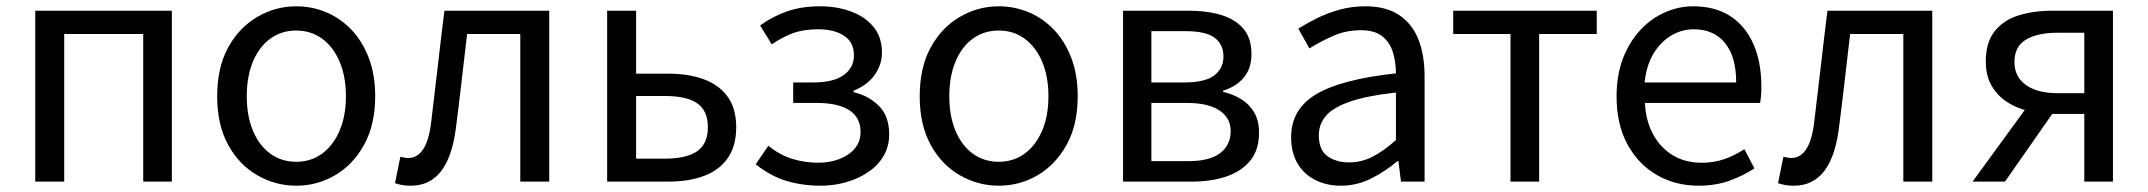

<svg xmlns="http://www.w3.org/2000/svg" viewBox="-20 -577 6825 610"><path d="M92 0V-543H526V0H435V-469H184V0Z M921 13Q855 13 797 -20.5Q739 -54 704.5 -117.5Q670 -181 670 -271Q670 -362 704.5 -425.5Q739 -489 797 -523Q855 -557 921 -557Q971 -557 1016.5 -538Q1062 -519 1097 -482Q1132 -445 1152 -392Q1172 -339 1172 -271Q1172 -181 1137 -117.5Q1102 -54 1045 -20.5Q988 13 921 13ZM921 -63Q968 -63 1003.5 -89Q1039 -115 1059 -162Q1079 -209 1079 -271Q1079 -334 1059 -381Q1039 -428 1003.5 -454Q968 -480 921 -480Q874 -480 838.5 -454Q803 -428 783.5 -381Q764 -334 764 -271Q764 -209 783.5 -162Q803 -115 838.5 -89Q874 -63 921 -63Z M1285 13Q1270 13 1258.5 11Q1247 9 1235 5L1252 -79Q1258 -78 1264 -76.5Q1270 -75 1277 -75Q1306 -75 1324.5 -103Q1343 -131 1350 -190Q1361 -279 1371 -367.5Q1381 -456 1392 -543H1725V0H1633V-469H1464Q1455 -393 1446.5 -318.5Q1438 -244 1428 -167Q1416 -77 1380.5 -32Q1345 13 1285 13Z M1909 0V-543H2001V-343H2103Q2168 -343 2216.5 -325Q2265 -307 2292 -269.5Q2319 -232 2319 -173Q2319 -113 2292 -74.5Q2265 -36 2216.5 -18Q2168 0 2103 0ZM2001 -73H2093Q2162 -73 2195.5 -97Q2229 -121 2229 -173Q2229 -225 2195.5 -248.5Q2162 -272 2093 -272H2001Z M2587 13Q2530 13 2479.5 -2Q2429 -17 2381 -55L2421 -114Q2458 -84 2498 -72Q2538 -60 2579 -60Q2617 -60 2647.5 -72Q2678 -84 2696 -105.5Q2714 -127 2714 -158Q2714 -204 2678 -227Q2642 -250 2575 -250H2500V-315H2563Q2628 -315 2660.5 -338.5Q2693 -362 2693 -401Q2693 -443 2661.5 -463.5Q2630 -484 2580 -484Q2533 -484 2499 -471.5Q2465 -459 2432 -436L2395 -496Q2433 -524 2479.5 -540.5Q2526 -557 2585 -557Q2638 -557 2682.5 -541Q2727 -525 2754.5 -492.5Q2782 -460 2782 -410Q2782 -371 2758.5 -338.5Q2735 -306 2692 -289V-284Q2740 -273 2772.5 -240.5Q2805 -208 2805 -150Q2805 -112 2787.5 -82Q2770 -52 2739.5 -31Q2709 -10 2669.5 1.5Q2630 13 2587 13Z M3153 13Q3087 13 3029 -20.5Q2971 -54 2936.5 -117.5Q2902 -181 2902 -271Q2902 -362 2936.5 -425.5Q2971 -489 3029 -523Q3087 -557 3153 -557Q3203 -557 3248.5 -538Q3294 -519 3329 -482Q3364 -445 3384 -392Q3404 -339 3404 -271Q3404 -181 3369 -117.5Q3334 -54 3277 -20.5Q3220 13 3153 13ZM3153 -63Q3200 -63 3235.5 -89Q3271 -115 3291 -162Q3311 -209 3311 -271Q3311 -334 3291 -381Q3271 -428 3235.5 -454Q3200 -480 3153 -480Q3106 -480 3070.5 -454Q3035 -428 3015.5 -381Q2996 -334 2996 -271Q2996 -209 3015.5 -162Q3035 -115 3070.5 -89Q3106 -63 3153 -63Z M3548 0V-543H3756Q3816 -543 3861 -529Q3906 -515 3931 -485Q3956 -455 3956 -405Q3956 -360 3932 -331Q3908 -302 3866 -289V-285Q3897 -278 3922.5 -262.5Q3948 -247 3964 -221Q3980 -195 3980 -155Q3980 -101 3952.5 -67Q3925 -33 3877 -16.5Q3829 0 3766 0ZM3638 -315H3741Q3809 -315 3838 -337.5Q3867 -360 3867 -397Q3867 -436 3839 -457Q3811 -478 3747 -478H3638ZM3638 -65H3755Q3823 -65 3856.5 -90.5Q3890 -116 3890 -161Q3890 -202 3854.5 -226Q3819 -250 3750 -250H3638Z M4240 13Q4195 13 4159 -5Q4123 -23 4102.5 -57.5Q4082 -92 4082 -141Q4082 -230 4161.5 -277.5Q4241 -325 4415 -344Q4415 -379 4405.5 -410.5Q4396 -442 4372 -461.5Q4348 -481 4303 -481Q4256 -481 4214.5 -462.5Q4173 -444 4140 -423L4105 -486Q4130 -502 4163 -518.5Q4196 -535 4235 -546Q4274 -557 4318 -557Q4384 -557 4425.5 -529Q4467 -501 4486.5 -451.5Q4506 -402 4506 -334V0H4431L4423 -65H4420Q4382 -33 4336.5 -10Q4291 13 4240 13ZM4266 -61Q4305 -61 4340.5 -79Q4376 -97 4415 -132V-283Q4324 -273 4270 -254.5Q4216 -236 4193 -209.5Q4170 -183 4170 -147Q4170 -100 4198 -80.5Q4226 -61 4266 -61Z M4779 0V-469H4597V-543H5053V-469H4870V0Z M5376 13Q5303 13 5244 -21Q5185 -55 5150.5 -118.5Q5116 -182 5116 -271Q5116 -338 5136 -390.5Q5156 -443 5190.5 -480.5Q5225 -518 5269 -537.5Q5313 -557 5359 -557Q5429 -557 5477 -526Q5525 -495 5550.5 -437.5Q5576 -380 5576 -302Q5576 -287 5575 -274Q5574 -261 5572 -250H5206Q5209 -192 5232.5 -149.5Q5256 -107 5295 -83.5Q5334 -60 5386 -60Q5426 -60 5458.5 -71.5Q5491 -83 5522 -103L5554 -42Q5519 -19 5475 -3Q5431 13 5376 13ZM5205 -315H5496Q5496 -397 5460.5 -440.5Q5425 -484 5361 -484Q5323 -484 5289.5 -464Q5256 -444 5233.5 -407Q5211 -370 5205 -315Z M5679 13Q5664 13 5652.5 11Q5641 9 5629 5L5646 -79Q5652 -78 5658 -76.5Q5664 -75 5671 -75Q5700 -75 5718.5 -103Q5737 -131 5744 -190Q5755 -279 5765 -367.5Q5775 -456 5786 -543H6119V0H6027V-469H5858Q5849 -393 5840.5 -318.5Q5832 -244 5822 -167Q5810 -77 5774.5 -32Q5739 13 5679 13Z M6602 0V-215H6502Q6462 -215 6423.5 -224.5Q6385 -234 6355 -254Q6325 -274 6307 -305.5Q6289 -337 6289 -382Q6289 -442 6317 -477.5Q6345 -513 6393 -528Q6441 -543 6501 -543H6693V0ZM6517 -281H6602V-473H6517Q6453 -473 6416.5 -451Q6380 -429 6380 -380Q6380 -333 6416.5 -307Q6453 -281 6517 -281ZM6247 0 6438 -262 6514 -235 6350 0Z"/></svg>

Font: Noto Sans KR
Style: Regular
Weight: 400
Designer: Ryoko NISHIZUKA  (kana, bopomofo & ideographs); Paul D. Hunt (Latin, Greek & Cyrillic); Sandoll Communications , Soo-you
Foundry: Adobe
Version: Version 2.004-H2;hotconv 1.0.118;makeotfexe 2.5.65603